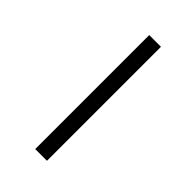

<svg xmlns="http://www.w3.org/2000/svg" viewBox="-258 -782 1023 1023"><g transform="rotate(45 254.0 -270.5)"><path d="M224.6 158.7V-700.2H313V158.7Z"/></g></svg>

Font: Elstob 6pt SemiBold
Style: Italic
Weight: 600
Italic angle: -20°
Designer: Peter S. Baker
Version: Version 1.015